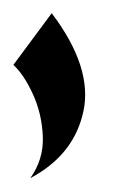

<svg xmlns="http://www.w3.org/2000/svg" viewBox="-20 -113 200 287"><path d="M25.3 153.3Q90.7 118.7 104.7 53.3Q118.7 -12 57.3 -93.3L0 -16Q16 -1.3 29.3 28Q42.7 57.3 44 91.3Q45.3 125.3 25.3 153.3Z"/></svg>

Font: Qahiri
Style: Regular
Weight: 400
Designer: Khaled Hosny
Foundry: Alif Type
Version: Version 3.00